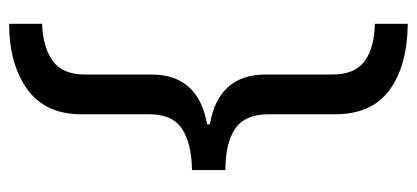

<svg xmlns="http://www.w3.org/2000/svg" viewBox="-266 -488 912 420"><g transform="rotate(90 190.0 -278.0)"><path d="M32 86Q84 84 113.5 62.5Q143 41 143 -8V-153Q143 -256 252 -275V-281Q143 -300 143 -403V-549Q143 -598 114 -619.5Q85 -641 32 -642V-714Q124 -713 177 -674Q230 -635 230 -555V-409Q230 -358 261.5 -336.5Q293 -315 352 -315V-242Q293 -241 261.5 -220Q230 -199 230 -149V0Q230 79 175 118.5Q120 158 32 158Z"/></g></svg>

Font: Noto Sans Anatolian Hieroglyphs
Style: Regular
Weight: 400
Designer: Monotype Design Team
Foundry: Monotype Imaging Inc.
Version: Version 2.001; ttfautohint (v1.8.4.7-5d5b)